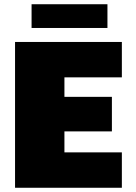

<svg xmlns="http://www.w3.org/2000/svg" viewBox="-20 -886 643 906"><path d="M51 0V-688H555V-521H284V-429H508V-266H284V-167H555V0ZM129 -754V-866H487V-754Z"/></svg>

Font: Saira Black
Style: Regular
Weight: 900
Designer: Hector Gatti with collaboration of the Omnibus-Type team
Foundry: Omnibus-Type
Version: Version 1.100; ttfautohint (v1.8.3)